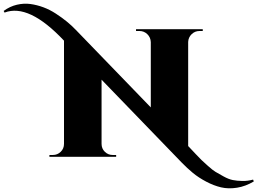

<svg xmlns="http://www.w3.org/2000/svg" viewBox="-250 -860 1412 1053"><path d="M1138 125 1142 135Q1097 162 1050 169.5Q1003 177 962.5 167.5Q922 158 880.5 136Q839 114 808 88.5Q777 63 746 31L307 -423V-71Q307 -45 325 -27.5Q343 -10 368 -10H387V0H21V-10H40Q65 -10 83 -27.5Q101 -45 101 -71V-637Q-92 -842 -225 -791L-230 -800Q-196 -825 -157.5 -834Q-119 -843 -83 -838Q-47 -833 -12 -820Q23 -807 56 -785.5Q89 -764 115.5 -742.5Q142 -721 166 -696L577 -271V-629Q576 -655 558 -672.5Q540 -690 515 -690H496V-700H862V-690H844Q819 -690 801 -672.5Q783 -655 782 -630V-59L800 -40Q800 -40 823.5 -15Q847 10 855.5 18Q864 26 890 49.5Q916 73 932 82.5Q948 92 976 107.5Q1004 123 1027 127.5Q1050 132 1079.5 132.5Q1109 133 1138 125Z"/></svg>

Font: Cinzel Decorative Black
Style: Regular
Weight: 900
Designer: Natanael Gama
Version: Version 1.001;PS 001.001;hotconv 1.0.56;makeotf.lib2.0.21325